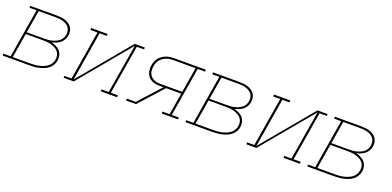

<svg xmlns="http://www.w3.org/2000/svg" viewBox="-23 -1149 3629 1777"><g transform="rotate(20 1791.0 -260.0)"><path d="M-18 0V-19H53L133 -501H64V-520H324Q346 -520 367.5 -517.5Q389 -515 409 -508.5Q429 -502 446 -490.5Q463 -479 474.5 -462Q486 -445 489.5 -423.5Q493 -402 489 -381Q486 -360 475 -340Q464 -320 446.5 -306Q429 -292 408 -283.5Q387 -275 366 -270Q390 -264 412.5 -253Q435 -242 451 -224Q467 -206 473 -180.5Q479 -155 475 -130Q471 -107 458.5 -85Q446 -63 426.5 -48Q407 -33 384 -23.5Q361 -14 337.5 -9Q314 -4 291 -2Q268 0 245 0ZM117 -279H289Q307 -279 325 -280.5Q343 -282 361.5 -286.5Q380 -291 398 -298.5Q416 -306 431.5 -318Q447 -330 456.5 -347.5Q466 -365 469 -383Q472 -402 468.5 -420.5Q465 -439 455 -453Q445 -467 429.5 -476.5Q414 -486 397 -491.5Q380 -497 361.5 -499Q343 -501 324 -501H154ZM74 -19H245Q266 -19 287 -20.5Q308 -22 329 -26.5Q350 -31 370.5 -39Q391 -47 409.5 -60Q428 -73 439.5 -92.5Q451 -112 454 -133Q458 -154 453.5 -174.5Q449 -195 436 -210.5Q423 -226 405 -235.5Q387 -245 367.5 -251Q348 -257 326.5 -259Q305 -261 284 -261H114Z M582 0V-19H653L733 -501H664V-520H825V-501H754L674 -17L1093 -520H1192V-501H1120L1040 -19H1109V0H948V-19H1019L1100 -503L681 0Z M1198 0V-19H1286L1480 -234H1442Q1421 -234 1401 -237.5Q1381 -241 1363 -250Q1345 -259 1332 -273.5Q1319 -288 1312 -306.5Q1305 -325 1304 -346Q1303 -367 1306 -387Q1309 -407 1316.5 -426Q1324 -445 1337 -461Q1350 -477 1367.5 -489Q1385 -501 1404.5 -508Q1424 -515 1443.5 -517.5Q1463 -520 1482 -520H1792V-501H1720L1640 -19H1709V0H1548V-19H1619L1655 -234H1506L1295 0ZM1658 -253 1699 -501H1482Q1465 -501 1448 -499Q1431 -497 1414 -490.5Q1397 -484 1381.5 -474Q1366 -464 1354 -449.5Q1342 -435 1336 -418.5Q1330 -402 1327 -385Q1324 -367 1324.5 -349Q1325 -331 1331 -315Q1337 -299 1348.5 -287Q1360 -275 1375 -267Q1390 -259 1407 -256Q1424 -253 1442 -253Z M1782 0V-19H1853L1933 -501H1864V-520H2124Q2146 -520 2167.5 -517.5Q2189 -515 2209 -508.5Q2229 -502 2246 -490.5Q2263 -479 2274.5 -462Q2286 -445 2289.5 -423.5Q2293 -402 2289 -381Q2286 -360 2275 -340Q2264 -320 2246.5 -306Q2229 -292 2208 -283.5Q2187 -275 2166 -270Q2190 -264 2212.5 -253Q2235 -242 2251 -224Q2267 -206 2273 -180.5Q2279 -155 2275 -130Q2271 -107 2258.5 -85Q2246 -63 2226.5 -48Q2207 -33 2184 -23.5Q2161 -14 2137.5 -9Q2114 -4 2091 -2Q2068 0 2045 0ZM1917 -279H2089Q2107 -279 2125 -280.5Q2143 -282 2161.5 -286.5Q2180 -291 2198 -298.5Q2216 -306 2231.5 -318Q2247 -330 2256.5 -347.5Q2266 -365 2269 -383Q2272 -402 2268.5 -420.5Q2265 -439 2255 -453Q2245 -467 2229.5 -476.5Q2214 -486 2197 -491.5Q2180 -497 2161.5 -499Q2143 -501 2124 -501H1954ZM1874 -19H2045Q2066 -19 2087 -20.5Q2108 -22 2129 -26.5Q2150 -31 2170.5 -39Q2191 -47 2209.5 -60Q2228 -73 2239.5 -92.5Q2251 -112 2254 -133Q2258 -154 2253.5 -174.5Q2249 -195 2236 -210.5Q2223 -226 2205 -235.5Q2187 -245 2167.5 -251Q2148 -257 2126.5 -259Q2105 -261 2084 -261H1914Z M2382 0V-19H2453L2533 -501H2464V-520H2625V-501H2554L2474 -17L2893 -520H2992V-501H2920L2840 -19H2909V0H2748V-19H2819L2900 -503L2481 0Z M2982 0V-19H3053L3133 -501H3064V-520H3324Q3346 -520 3367.5 -517.5Q3389 -515 3409 -508.5Q3429 -502 3446 -490.5Q3463 -479 3474.5 -462Q3486 -445 3489.5 -423.5Q3493 -402 3489 -381Q3486 -360 3475 -340Q3464 -320 3446.5 -306Q3429 -292 3408 -283.5Q3387 -275 3366 -270Q3390 -264 3412.5 -253Q3435 -242 3451 -224Q3467 -206 3473 -180.5Q3479 -155 3475 -130Q3471 -107 3458.5 -85Q3446 -63 3426.5 -48Q3407 -33 3384 -23.5Q3361 -14 3337.5 -9Q3314 -4 3291 -2Q3268 0 3245 0ZM3117 -279H3289Q3307 -279 3325 -280.5Q3343 -282 3361.5 -286.5Q3380 -291 3398 -298.5Q3416 -306 3431.5 -318Q3447 -330 3456.5 -347.5Q3466 -365 3469 -383Q3472 -402 3468.5 -420.5Q3465 -439 3455 -453Q3445 -467 3429.5 -476.5Q3414 -486 3397 -491.5Q3380 -497 3361.5 -499Q3343 -501 3324 -501H3154ZM3074 -19H3245Q3266 -19 3287 -20.5Q3308 -22 3329 -26.5Q3350 -31 3370.5 -39Q3391 -47 3409.5 -60Q3428 -73 3439.5 -92.5Q3451 -112 3454 -133Q3458 -154 3453.5 -174.5Q3449 -195 3436 -210.5Q3423 -226 3405 -235.5Q3387 -245 3367.5 -251Q3348 -257 3326.5 -259Q3305 -261 3284 -261H3114Z"/></g></svg>

Font: Iosevka Etoile Thin Oblique
Style: Regular
Weight: 100
Italic angle: -9°
Designer: Belleve Invis
Foundry: Belleve Invis
Version: Version 15.5.2; ttfautohint (v1.8.4)